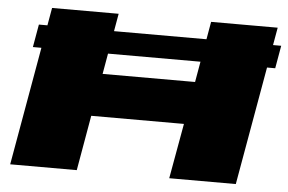

<svg xmlns="http://www.w3.org/2000/svg" viewBox="-49 -744 1219 813"><g transform="rotate(5 560.5 -337.5)"><path d="M74 -503H1104L1121 -600H91ZM21.5 0H304.5L345.5 -234.5H739.5L697.5 0H980.5L1099.5 -675H816.5L771 -415.5H378L423.5 -675H140.5Z"/></g></svg>

Font: Anybody ExtraExpanded Black
Style: Italic
Weight: 900
Width: 8
Italic angle: -10°
Version: Version 1.113;gftools[0.9.25]